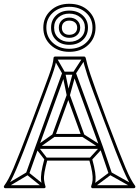

<svg xmlns="http://www.w3.org/2000/svg" viewBox="-33 -987 736 1015"><path d="M105 -73 121 -67 170 -205Q170 -205 170 -205Q170 -205 170 -205L312 -597Q313 -599 307.5 -595.5Q302 -592 304 -592H360Q362 -592 356.5 -595.5Q351 -599 352 -597L495 -205Q496 -205 495.5 -205Q495 -205 495 -205L542 -67L558 -73L511 -211Q511 -211 511 -211Q511 -211 511 -211L368 -603Q365 -608 360 -608H304Q299 -608 296 -603L154 -211Q154 -211 154 -211Q154 -211 154 -211ZM503 -200V-216H162V-200ZM265 -684 251 -676 297 -596Q297 -595 296.5 -597Q296 -599 296 -598L320 -481Q322 -475 328 -475Q334 -475 336 -481L368 -598Q368 -599 367 -597Q366 -595 367 -596L419 -676L405 -684L353 -604Q353 -604 353 -603.5Q353 -603 352 -602L320 -485Q319 -479 328.5 -478.5Q338 -478 336 -485L312 -602Q312 -602 311.5 -602.5Q311 -603 311 -604ZM256 -264 246 -278 157 -215Q155 -213 154.5 -209.5Q154 -206 156 -203L204 -141L216 -151L168 -213Q167 -215 165.5 -207.5Q164 -200 167 -201ZM409 -278 401 -264 499 -201Q502 -200 500.5 -208Q499 -216 497 -213L440 -151L452 -141L509 -203Q511 -205 511 -209Q511 -213 507 -215ZM195 6 205 -6 118 -76Q116 -78 113.5 -78.5Q111 -79 109 -77L-9 -7L-1 7L117 -63Q119 -65 112.5 -65.5Q106 -66 108 -64ZM671 7 679 -7 554 -77Q552 -79 549.5 -78.5Q547 -78 545 -76L451 -6L461 6L555 -64Q557 -65 550.5 -65Q544 -65 546 -63ZM210 -138H446L438 -144Q450 -103 454 -77.5Q458 -52 456.5 -35Q455 -18 449 -3Q448 1 450 4.5Q452 8 456 8H675Q680 8 682 3.5Q684 -1 681 -5Q670 -20 658.5 -41Q647 -62 631.5 -98.5Q616 -135 592 -196Q568 -257 532 -352Q499 -441 478 -499Q457 -557 445.5 -591.5Q434 -626 428.5 -646.5Q423 -667 420 -681Q419 -684 417 -686Q415 -688 412 -688H258Q255 -688 252.5 -686Q250 -684 250 -680Q249 -665 243.5 -643.5Q238 -622 225 -586.5Q212 -551 191 -494Q170 -437 138 -352Q102 -257 78 -196Q54 -135 38.5 -98.5Q23 -62 11.5 -41Q0 -20 -11 -5Q-14 -1 -12 3.5Q-10 8 -5 8H200Q205 8 207 4.5Q209 1 207 -3Q202 -18 200 -35Q198 -52 202.5 -77.5Q207 -103 218 -144ZM320 -480 397 -268 405 -279H251L259 -268L336 -480ZM210 -154Q207 -154 205 -152.5Q203 -151 202 -148Q190 -104 186 -76.5Q182 -49 184.5 -31Q187 -13 193 3L200 -8H-5L1 5Q13 -10 24.5 -31.5Q36 -53 52 -90Q68 -127 92 -188.5Q116 -250 152 -346Q185 -433 206.5 -491Q228 -549 241 -585Q254 -621 259.5 -643Q265 -665 266 -680L258 -672H412L404 -679Q407 -664 412.5 -643.5Q418 -623 429.5 -587.5Q441 -552 462.5 -494Q484 -436 518 -346Q554 -250 578 -188.5Q602 -127 618 -90Q634 -53 645.5 -31.5Q657 -10 669 5L675 -8H456L463 3Q470 -13 472 -31Q474 -49 470 -76.5Q466 -104 454 -148Q453 -151 451 -152.5Q449 -154 446 -154ZM336 -486Q334 -491 328 -491Q322 -491 320 -486L243 -274Q242 -270 244.5 -266.5Q247 -263 251 -263H405Q410 -263 412 -266.5Q414 -270 413 -274ZM333 -766Q298 -766 275.5 -786.5Q253 -807 253 -841Q253 -841 253 -841Q253 -841 253 -841Q253 -874 275.5 -894.5Q298 -915 333 -915Q333 -915 333 -915Q333 -915 333 -915Q369 -915 392.5 -894.5Q416 -874 416 -841Q416 -841 416 -841Q416 -841 416 -841Q416 -807 392.5 -786.5Q369 -766 333 -766Q333 -766 333 -766Q333 -766 333 -766ZM333 -750Q333 -750 333 -750Q333 -750 333 -750Q377 -750 404.5 -775.5Q432 -801 432 -841Q432 -841 432 -841Q432 -841 432 -841Q432 -880 404.5 -905.5Q377 -931 333 -931Q333 -931 333 -931Q333 -931 333 -931Q290 -931 263.5 -905.5Q237 -880 237 -841Q237 -841 237 -841Q237 -841 237 -841Q237 -801 263.5 -775.5Q290 -750 333 -750ZM333 -787Q359 -787 375 -802Q391 -817 391 -841Q391 -864 375 -879Q359 -894 333 -894Q308 -894 293 -879Q278 -864 278 -841Q278 -817 293 -802Q308 -787 333 -787ZM333 -729Q281 -729 246.5 -760.5Q212 -792 212 -841Q212 -889 246.5 -920Q281 -951 333 -951Q387 -951 421.5 -920Q456 -889 456 -841Q456 -792 421.5 -760.5Q387 -729 333 -729ZM333 -803Q315 -803 304.5 -813Q294 -823 294 -841Q294 -858 304.5 -868Q315 -878 333 -878Q352 -878 363.5 -868Q375 -858 375 -841Q375 -823 363.5 -813Q352 -803 333 -803ZM333 -713Q395 -713 433.5 -749.5Q472 -786 472 -841Q472 -895 433.5 -931Q395 -967 333 -967Q273 -967 234.5 -931Q196 -895 196 -841Q196 -786 234.5 -749.5Q273 -713 333 -713Z"/></svg>

Font: Tilt Prism
Style: Regular
Weight: 400
Version: Version 1.000